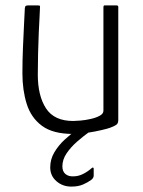

<svg xmlns="http://www.w3.org/2000/svg" viewBox="-20 -492 530 711"><path d="M251 4Q176 4 135.5 -26Q95 -56 79 -107Q63 -158 63 -220Q63 -268 65 -315.5Q67 -363 69 -402Q71 -441 72 -462Q73 -469 76 -470.5Q79 -472 86 -472H118Q125 -472 127 -471Q129 -470 128 -462Q128 -455 126.5 -430Q125 -405 123.5 -369.5Q122 -334 121 -293.5Q120 -253 120 -216Q120 -137 150.5 -90.5Q181 -44 251 -44Q259 -44 277.5 -45.5Q296 -47 316 -51.5Q336 -56 349.5 -63.5Q363 -71 363 -82V-465Q363 -468 364 -470Q365 -472 367 -472H412Q414 -472 416 -471Q418 -470 418 -466V-48Q418 -36 412 -31Q406 -26 388 -19Q380 -16 357 -10.5Q334 -5 305 -0.5Q276 4 251 4ZM244 199Q212 199 189 179Q166 159 166 128Q166 98 181 72.5Q196 47 218.5 26Q241 5 262 -9Q266 -11 271.5 -13Q277 -15 283 -15H314Q317 -15 318.5 -12Q320 -9 314 -6Q290 11 266 32Q242 53 226.5 76Q211 99 211 124Q211 143 222.5 152.5Q234 162 252 161Q271 161 289 151.5Q307 142 319 131Q322 128 324.5 128.5Q327 129 327 133V158Q327 167 318 174Q306 183 288 191Q270 199 244 199Z"/></svg>

Font: Glory Thin Light
Style: Regular
Weight: 300
Version: Version 1.011